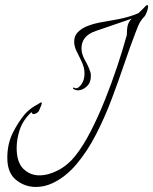

<svg xmlns="http://www.w3.org/2000/svg" viewBox="-20 -586 607 761"><path d="M122 155Q78 155 43.5 127Q9 99 9 40Q9 -16 30.5 -59Q52 -102 78 -133Q95 -152 114 -163.5Q133 -175 140 -179Q147 -182 145.5 -175.5Q144 -169 140 -160Q136 -151 134 -146Q132 -142 125.5 -138Q119 -134 114 -134Q106 -134 105 -142Q71 -110 58.5 -72.5Q46 -35 46 0Q46 57 72.5 83Q99 109 136 109Q172 109 211 88.5Q250 68 279 31Q310 -8 340 -66.5Q370 -125 396.5 -191.5Q423 -258 444.5 -322.5Q466 -387 480 -438Q483 -446 483 -451Q483 -477 487.5 -489.5Q492 -502 502 -512L359 -463Q303 -444 303 -394Q303 -371 317.5 -346Q332 -321 338 -300Q340 -296 340 -291.5Q340 -287 340 -283Q340 -258 323.5 -243Q307 -228 289 -228Q280 -228 272 -233Q268 -235 269.5 -237.5Q271 -240 275 -238Q286 -231 300.5 -249Q315 -267 315 -295Q315 -307 312 -319Q309 -331 300 -349.5Q291 -368 286 -378Q279 -391 276.5 -401.5Q274 -412 274 -421Q274 -444 289 -459Q304 -474 327 -483Q350 -492 374 -496.5Q398 -501 416 -504Q429 -506 449.5 -510Q470 -514 492 -520.5Q514 -527 529 -534L531 -536Q538 -543 544.5 -549Q551 -555 559 -564Q567 -569 567 -560Q567 -552 561.5 -537.5Q556 -523 551 -519Q544 -512 536.5 -500.5Q529 -489 518 -459Q497 -405 473.5 -335.5Q450 -266 422.5 -193Q395 -120 360.5 -53Q326 14 283 65Q240 116 186 141Q155 155 122 155Z"/></svg>

Font: Grey Qo
Style: Regular
Weight: 400
Designer: Robert E. Leuschke
Foundry: Robert E. Leuschke
Version: Version 2.010